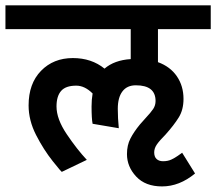

<svg xmlns="http://www.w3.org/2000/svg" viewBox="-50 -602 794 705"><path d="M530 -373.8Q575 -357.5 599.4 -321.9Q623.8 -286.2 623.8 -238.8Q623.8 -198.8 606.2 -170.6Q588.8 -142.5 557.5 -107.5Q536.2 -86.2 526.2 -71.9Q516.2 -57.5 516.2 -42.5Q516.2 -26.2 525 -18.1Q533.8 -10 548.8 -10Q566.2 -10 579.4 -16.2Q592.5 -22.5 603.1 -30Q613.8 -37.5 618.8 -41.2L666.2 35Q608.8 82.5 545 82.5Q483.8 82.5 450 46.2Q416.2 10 416.2 -36.2Q416.2 -68.8 428.8 -93.1Q441.2 -117.5 463.8 -145L483.8 -167.5Q503.8 -188.8 512.5 -201.9Q521.2 -215 521.2 -231.2Q521.2 -288.8 448.8 -288.8Q416.2 -288.8 399.4 -266.2Q382.5 -243.8 382.5 -202.5Q382.5 -168.8 386.2 -131.2L290 -147.5Q286.2 -166.2 286.2 -211.2Q286.2 -236.2 290 -258.8Q261.2 -287.5 230 -287.5Q191.2 -287.5 174.4 -268.1Q157.5 -248.8 157.5 -211.2Q157.5 -165 195 -109.4Q232.5 -53.8 268.8 -15L177.5 28.8Q177.5 32.5 143.8 -10Q110 -52.5 82.5 -106.2Q55 -160 55 -215Q55 -295 100.6 -341.9Q146.2 -388.8 217.5 -388.8Q286.2 -388.8 333.8 -350Q370 -381.2 430 -385V-495H-30V-582.5H723.8V-495H530Z"/></svg>

Font: Cambay
Style: Bold
Weight: 700
Designer: Pooja Saxena
Foundry: Pooja Saxena
Version: Version 1.096;PS 001.096;hotconv 1.0.70;makeotf.lib2.5.58329